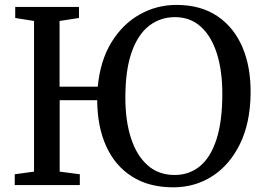

<svg xmlns="http://www.w3.org/2000/svg" viewBox="-20 -772 1100 801"><path d="M703 9.5Q601 9.5 530.2 -35.8Q459.5 -81 422.8 -162.5Q386 -244 385.5 -354H229V-56L313 -45V0H41.5V-45L122 -56V-684.5L43.5 -697V-743H309.5V-697L228.5 -684.5V-410.5H388Q398 -518.5 444.5 -594.8Q491 -671 562 -711.2Q633 -751.5 716.5 -751.5Q817.5 -751.5 887 -704.5Q956.5 -657.5 991.8 -574.2Q1027 -491 1025.5 -381Q1024 -259 981.2 -171.5Q938.5 -84 866 -37.2Q793.5 9.5 703 9.5ZM708.5 -42Q770 -42 814.8 -79.2Q859.5 -116.5 883.5 -191.8Q907.5 -267 907.5 -380.5Q907.5 -476.5 884.8 -548.5Q862 -620.5 818 -660.5Q774 -700.5 710 -700.5Q649.5 -700.5 602.8 -665Q556 -629.5 529.5 -555Q503 -480.5 503 -364.5Q503 -268 526.5 -195.5Q550 -123 595.8 -82.5Q641.5 -42 708.5 -42Z"/></svg>

Font: Merriweather 36pt
Style: Regular
Weight: 400
Designer: Eben Sorkin
Foundry: Eben Sorkin
Version: Version 2.100